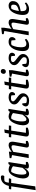

<svg xmlns="http://www.w3.org/2000/svg" viewBox="1966 -2719 931 4903"><g transform="rotate(-90 2431.5 -267.5)"><path d="M27 178 125 -447H50V-480L65 -507H136Q149 -569 179 -614.5Q209 -660 254.5 -685.5Q300 -711 357 -711Q380 -711 392 -702Q404 -693 404 -670Q404 -652 396.5 -639.5Q389 -627 387 -624H319Q293 -624 275.5 -621Q258 -618 252 -613Q248 -609 238 -591Q228 -573 222 -534L218 -507H325V-475L309 -447H210L124 167Z M445 10Q383 10 354.5 -32Q326 -74 326 -150Q326 -182 334.5 -228Q343 -274 360.5 -323.5Q378 -373 404.5 -416Q431 -459 467.5 -486Q504 -513 550 -513Q575 -513 599 -507Q623 -501 641.5 -493Q660 -485 668 -481L695 -517H745L675 -72H747V-27Q745 -25 730 -17Q715 -9 692.5 -2Q670 5 641 5Q604 5 591.5 -9.5Q579 -24 579 -46Q579 -59 583.5 -72.5Q588 -86 597 -103L594 -105Q578 -77 554 -50.5Q530 -24 502.5 -7Q475 10 445 10ZM477 -59Q499 -59 521.5 -75.5Q544 -92 564 -115.5Q584 -139 598 -159L638 -401Q616 -420 583.5 -434Q551 -448 517 -448Q505 -448 499 -445Q493 -442 489 -438Q470 -409 455 -366.5Q440 -324 432 -274Q424 -224 424 -171Q424 -117 435 -88Q446 -59 477 -59Z M1180 5Q1156 5 1142 -1.5Q1128 -8 1122 -20Q1116 -32 1116 -49Q1116 -57 1117 -66Q1118 -75 1120 -82L1168 -347Q1171 -357 1172.5 -370Q1174 -383 1174 -396Q1174 -416 1165 -427.5Q1156 -439 1129 -439Q1103 -439 1077 -429.5Q1051 -420 1031.5 -409Q1012 -398 1004 -392L943 0H846L923 -426L845 -443V-487L1011 -506L1006 -437H1009Q1021 -447 1040.5 -460Q1060 -473 1082 -485Q1104 -497 1128 -505Q1152 -513 1174 -513Q1226 -513 1245.5 -487Q1265 -461 1265 -424Q1265 -411 1263.5 -395.5Q1262 -380 1260 -366Q1258 -352 1256 -341L1210 -72H1284V-27Q1282 -25 1267.5 -17Q1253 -9 1230.5 -2Q1208 5 1180 5Z M1482 6Q1435 6 1416 -9.5Q1397 -25 1397 -59Q1397 -67 1399 -80.5Q1401 -94 1402 -104L1460 -447H1375L1383 -507H1471L1491 -612L1577 -624L1557 -507H1679L1671 -447H1548L1491 -71H1622V-25Q1619 -23 1598.5 -15.5Q1578 -8 1547.5 -1Q1517 6 1482 6Z M1803 10Q1741 10 1712.5 -32Q1684 -74 1684 -150Q1684 -182 1692.5 -228Q1701 -274 1718.5 -323.5Q1736 -373 1762.5 -416Q1789 -459 1825.5 -486Q1862 -513 1908 -513Q1933 -513 1957 -507Q1981 -501 1999.5 -493Q2018 -485 2026 -481L2053 -517H2103L2033 -72H2105V-27Q2103 -25 2088 -17Q2073 -9 2050.5 -2Q2028 5 1999 5Q1962 5 1949.5 -9.5Q1937 -24 1937 -46Q1937 -59 1941.5 -72.5Q1946 -86 1955 -103L1952 -105Q1936 -77 1912 -50.5Q1888 -24 1860.5 -7Q1833 10 1803 10ZM1835 -59Q1857 -59 1879.5 -75.5Q1902 -92 1922 -115.5Q1942 -139 1956 -159L1996 -401Q1974 -420 1941.5 -434Q1909 -448 1875 -448Q1863 -448 1857 -445Q1851 -442 1847 -438Q1828 -409 1813 -366.5Q1798 -324 1790 -274Q1782 -224 1782 -171Q1782 -117 1793 -88Q1804 -59 1835 -59Z M2314 10Q2237 10 2201 -12Q2165 -34 2165 -80Q2165 -94 2174 -113.5Q2183 -133 2194.5 -148Q2206 -163 2212 -163H2243L2252 -65Q2262 -58 2284 -53Q2306 -48 2329 -48Q2380 -48 2400 -65.5Q2420 -83 2420 -120Q2420 -138 2408 -154Q2396 -170 2375.5 -187.5Q2355 -205 2327 -223Q2295 -246 2269.5 -268Q2244 -290 2230 -315.5Q2216 -341 2216 -373Q2216 -411 2241 -442.5Q2266 -474 2307.5 -493.5Q2349 -513 2398 -513Q2463 -513 2498 -490Q2533 -467 2533 -425Q2533 -403 2520 -381.5Q2507 -360 2487 -350H2455L2447 -442Q2435 -447 2417 -450Q2399 -453 2383 -453Q2336 -453 2315.5 -440.5Q2295 -428 2295 -401Q2295 -385 2307 -368.5Q2319 -352 2341 -335Q2363 -318 2391 -297Q2425 -273 2449.5 -250Q2474 -227 2487.5 -201Q2501 -175 2501 -143Q2501 -101 2476 -66Q2451 -31 2408.5 -10.5Q2366 10 2314 10Z M2707 6Q2660 6 2641 -9.5Q2622 -25 2622 -59Q2622 -67 2624 -80.5Q2626 -94 2627 -104L2685 -447H2600L2608 -507H2696L2716 -612L2802 -624L2782 -507H2904L2896 -447H2773L2716 -71H2847V-25Q2844 -23 2823.5 -15.5Q2803 -8 2772.5 -1Q2742 6 2707 6Z M2997 5Q2964 5 2950.5 -9Q2937 -23 2937 -49Q2937 -55 2938.5 -65.5Q2940 -76 2941 -84L3004 -426L2926 -443V-487L3091 -506V-425L3031 -72H3104V-27Q3102 -25 3087 -17Q3072 -9 3049 -2Q3026 5 2997 5ZM3054 -584Q3029 -584 3013 -600.5Q2997 -617 2997 -641Q2997 -658 3004.5 -675Q3012 -692 3027 -702.5Q3042 -713 3064 -713Q3088 -713 3104.5 -697.5Q3121 -682 3121 -654Q3121 -628 3104.5 -606Q3088 -584 3054 -584Z M3317 10Q3240 10 3204 -12Q3168 -34 3168 -80Q3168 -94 3177 -113.5Q3186 -133 3197.5 -148Q3209 -163 3215 -163H3246L3255 -65Q3265 -58 3287 -53Q3309 -48 3332 -48Q3383 -48 3403 -65.5Q3423 -83 3423 -120Q3423 -138 3411 -154Q3399 -170 3378.5 -187.5Q3358 -205 3330 -223Q3298 -246 3272.5 -268Q3247 -290 3233 -315.5Q3219 -341 3219 -373Q3219 -411 3244 -442.5Q3269 -474 3310.5 -493.5Q3352 -513 3401 -513Q3466 -513 3501 -490Q3536 -467 3536 -425Q3536 -403 3523 -381.5Q3510 -360 3490 -350H3458L3450 -442Q3438 -447 3420 -450Q3402 -453 3386 -453Q3339 -453 3318.5 -440.5Q3298 -428 3298 -401Q3298 -385 3310 -368.5Q3322 -352 3344 -335Q3366 -318 3394 -297Q3428 -273 3452.5 -250Q3477 -227 3490.5 -201Q3504 -175 3504 -143Q3504 -101 3479 -66Q3454 -31 3411.5 -10.5Q3369 10 3317 10Z M3718 10Q3646 10 3612.5 -29Q3579 -68 3579 -151Q3579 -214 3593.5 -277.5Q3608 -341 3637.5 -394.5Q3667 -448 3711 -480.5Q3755 -513 3815 -513Q3851 -513 3878 -504.5Q3905 -496 3920.5 -477.5Q3936 -459 3936 -427Q3936 -403 3927 -384.5Q3918 -366 3907 -354.5Q3896 -343 3890 -339H3859L3851 -438Q3849 -439 3833 -443.5Q3817 -448 3786 -448Q3770 -448 3756 -445Q3742 -442 3732 -435Q3728 -430 3719 -410Q3710 -390 3700 -358.5Q3690 -327 3683 -287Q3676 -247 3676 -202Q3676 -143 3686.5 -112.5Q3697 -82 3718 -71Q3739 -60 3771 -60Q3793 -60 3814.5 -68.5Q3836 -77 3851.5 -87Q3867 -97 3870 -99L3892 -65Q3887 -58 3866 -40Q3845 -22 3808 -6Q3771 10 3718 10Z M4315 5Q4290 5 4276.5 -1.5Q4263 -8 4257.5 -20Q4252 -32 4252 -49Q4252 -57 4253 -66Q4254 -75 4256 -82L4301 -347Q4303 -359 4304.5 -372.5Q4306 -386 4306 -394Q4306 -414 4298.5 -426.5Q4291 -439 4264 -439Q4239 -439 4213.5 -430Q4188 -421 4168 -410.5Q4148 -400 4139 -394L4079 0H3983L4092 -623L4012 -638V-682L4174 -701V-623L4146 -439Q4164 -453 4191 -470.5Q4218 -488 4248 -500.5Q4278 -513 4307 -513Q4359 -513 4378.5 -487Q4398 -461 4398 -424Q4398 -411 4396.5 -395.5Q4395 -380 4393 -366Q4391 -352 4389 -341L4346 -72H4419V-27Q4417 -25 4402.5 -17Q4388 -9 4365.5 -2Q4343 5 4315 5Z M4654 9Q4602 9 4568.5 -6Q4535 -21 4518 -56Q4501 -91 4501 -148Q4501 -192 4509.5 -241.5Q4518 -291 4536 -339Q4554 -387 4582 -426.5Q4610 -466 4648.5 -489.5Q4687 -513 4737 -513Q4778 -513 4804 -497.5Q4830 -482 4842.5 -459Q4855 -436 4855 -413Q4855 -357 4836 -321Q4817 -285 4782 -262.5Q4747 -240 4700.5 -227Q4654 -214 4598 -204V-184Q4598 -135 4607 -107Q4616 -79 4637 -67.5Q4658 -56 4691 -56Q4716 -56 4745.5 -68Q4775 -80 4801 -100L4821 -68Q4803 -46 4775 -28.5Q4747 -11 4715.5 -1Q4684 9 4654 9ZM4603 -250Q4659 -264 4691.5 -279Q4724 -294 4739.5 -311Q4755 -328 4759.5 -348.5Q4764 -369 4764 -393Q4764 -408 4759.5 -420.5Q4755 -433 4742.5 -441Q4730 -449 4706 -449Q4688 -449 4674 -446Q4660 -443 4655 -437Q4643 -417 4632.5 -386.5Q4622 -356 4614.5 -320.5Q4607 -285 4603 -250Z"/></g></svg>

Font: Faustina Medium
Style: Italic
Weight: 500
Italic angle: -8°
Designer: Alfonso Garcia
Foundry: http://www.omnibus-type.com
Version: Version 1.200